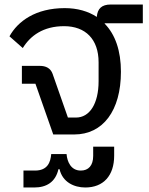

<svg xmlns="http://www.w3.org/2000/svg" viewBox="-20 -596 662 851"><path d="M216 0H309C436 0 516 -105 516 -278C516 -371 491 -443 444 -491V-493H613V-576H471C431 -576 412 -558 409 -521C371 -546 323 -560 267 -560C138 -560 59 -502 22 -435L81 -383C114 -437 171 -480 264 -480C359 -480 417 -422 417 -320V-236C417 -136 377 -75 317 -75H281L213 -269C204 -294 183 -304 157 -304H77V-225H137ZM84 235H132C186 235 226 211 239 154H244C257 211 308 235 358 235C438 235 486 183 486 94V54H393V95C393 138 372 160 338 160C295 160 278 122 275 87H207C204 123 191 160 135 160H84Z"/></svg>

Font: IBM Plex Thai Text
Style: Regular
Weight: 450
Designer: Mike Abbink, Paul van der Laan, Pieter van Rosmalen, Ben Mitchell, Mark Frömberg
Foundry: Bold Monday
Version: Version 1.0